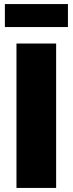

<svg xmlns="http://www.w3.org/2000/svg" viewBox="-20 -924 357 944"><path d="M314 -791V-904H4V-791ZM256 0V-710H61V0Z"/></svg>

Font: Raleway Black
Style: Regular
Weight: 900
Designer: Matt McInerney, Pablo Impallari, Rodrigo Fuenzalida
Foundry: Matt McInerney, Pablo Impallari, Rodrigo Fuenzalida
Version: Version 3.000g; ttfautohint (v1.5) -l 8 -r 28 -G 28 -x 14 -D